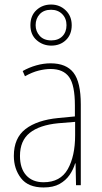

<svg xmlns="http://www.w3.org/2000/svg" viewBox="-20 -816 450 846"><path d="M203 -537Q272 -537 304 -495.5Q336 -454 336 -356V0H315L313 -96H311Q303 -69 286.5 -45Q270 -21 242.5 -5.5Q215 10 172 10Q104 10 72.5 -31Q41 -72 41 -129Q41 -208 92.5 -247.5Q144 -287 237 -296L310 -303V-351Q310 -441 284.5 -476.5Q259 -512 203 -512Q179 -512 150.5 -505Q122 -498 90 -480L80 -503Q108 -519 140 -528Q172 -537 203 -537ZM237 -273Q154 -265 111 -230.5Q68 -196 68 -129Q68 -74 95.5 -43.5Q123 -13 172 -13Q246 -13 278.5 -70.5Q311 -128 311 -220V-279ZM206 -615Q169 -615 141.5 -639Q114 -663 114 -705Q114 -747 140.5 -771.5Q167 -796 205 -796Q243 -796 269.5 -770.5Q296 -745 296 -705Q296 -664 270.5 -639.5Q245 -615 206 -615ZM206 -638Q237 -638 255 -656.5Q273 -675 273 -705Q273 -735 254 -754Q235 -773 205 -773Q173 -773 155 -753.5Q137 -734 137 -705Q137 -678 155 -658Q173 -638 206 -638Z"/></svg>

Font: Noto Sans Devanagari UI Condensed Thin
Style: Regular
Weight: 100
Width: 3
Designer: Jelle Bosma - Monotype Design Team
Foundry: Monotype Imaging Inc.
Version: Version 2.004; ttfautohint (v1.8.4.7-5d5b)